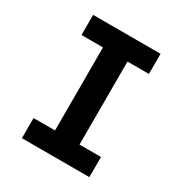

<svg xmlns="http://www.w3.org/2000/svg" viewBox="-171 -863 942 991"><g transform="rotate(30 300.0 -367.5)"><path d="M99 0V-120H227V-615H99V-735H501V-615H373V-120H501V0Z"/></g></svg>

Font: Iosevka Slab Heavy Extended
Style: Regular
Weight: 900
Width: 7
Monospace: yes
Designer: Belleve Invis
Foundry: Belleve Invis
Version: Version 11.1.0; ttfautohint (v1.8.3)